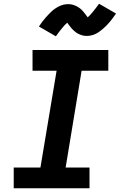

<svg xmlns="http://www.w3.org/2000/svg" viewBox="-20 -1001 640 1021"><path d="M53 0V-110H195L281 -625H153V-735H556V-625H414L329 -110H456V0ZM277 -808 187 -860Q196 -874 204.5 -885Q213 -896 221.5 -906Q230 -916 238 -924Q246 -932 253.5 -939.5Q261 -947 272 -954.5Q283 -962 294 -967.5Q305 -973 317.5 -976Q330 -979 342 -979Q347 -979 353 -978.5Q359 -978 364.5 -976.5Q370 -975 375.5 -973Q381 -971 386 -968.5Q391 -966 395.5 -963Q400 -960 404 -957.5Q408 -955 413 -950Q418 -945 421.5 -941Q425 -937 428 -933Q431 -929 434 -925.5Q437 -922 440 -917.5Q443 -913 446 -909Q454 -915 459.5 -921.5Q465 -928 472.5 -936.5Q480 -945 488.5 -956.5Q497 -968 507 -981L597 -929Q588 -916 579.5 -904.5Q571 -893 562.5 -883Q554 -873 546 -865Q538 -857 530 -850Q522 -843 511.5 -835Q501 -827 490 -821.5Q479 -816 466.5 -813Q454 -810 442 -810Q436 -810 430.5 -810.5Q425 -811 419.5 -812.5Q414 -814 408.5 -816Q403 -818 397.5 -820.5Q392 -823 388 -826Q384 -829 380 -832Q376 -835 371 -839.5Q366 -844 362.5 -848Q359 -852 356 -856Q353 -860 350 -863.5Q347 -867 343.5 -872Q340 -877 338 -880Q330 -874 324 -867.5Q318 -861 311 -852.5Q304 -844 295.5 -833Q287 -822 277 -808Z"/></svg>

Font: Iosevka Curly Slab XBdExObl
Style: Regular
Weight: 800
Width: 7
Italic angle: -9°
Monospace: yes
Designer: Belleve Invis
Foundry: Belleve Invis
Version: Version 11.1.0; ttfautohint (v1.8.3)